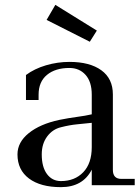

<svg xmlns="http://www.w3.org/2000/svg" viewBox="-20 -763 575 791"><path d="M231 8Q147 8 99.5 -27.5Q52 -63 52 -127Q52 -177 98.5 -214.5Q145 -252 224 -269Q264 -277 298 -281.5Q332 -286 358 -292V-373Q358 -426 332.5 -454.5Q307 -483 266 -483Q208 -483 173.5 -454.5Q139 -426 139 -373V-351H87V-454Q122 -480 169.5 -494Q217 -508 266 -508Q350 -508 397.5 -473.5Q445 -439 445 -374V-63Q445 -26 480 -26H535V0H358V-64Q321 8 231 8ZM152 -127Q152 -75 173.5 -46Q195 -17 231 -17Q288 -17 323 -53.5Q358 -90 358 -157V-257Q331 -254 299 -251Q267 -248 232 -239Q197 -231 174.5 -201Q152 -171 152 -127ZM208 -743 379 -637 350 -591 172 -681Z"/></svg>

Font: Bentinck
Style: Regular
Weight: 400
Designer: Jörg Drees
Foundry: Jörg Drees
Version: Version 1.000; ttfautohint (v1.8.4.7-5d5b)